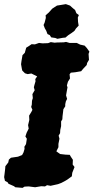

<svg xmlns="http://www.w3.org/2000/svg" viewBox="-55 -888 453 930"><path d="M54 22 19 19 13 14 -14 2 -18 -5 -31 -12 -35 -30 -33 -45 -30 -70 -29 -83 -15 -101 -12 -115 -2 -124 32 -129 52 -137 59 -150 64 -167 63 -177 71 -190 75 -216 68 -227 74 -245 84 -265 81 -282 87 -307 86 -328 97 -346 102 -356 96 -370 99 -381 100 -400 104 -413 102 -432 113 -451 109 -465 112 -477 117 -494 116 -505 125 -518 97 -532 79 -529 66 -533 53 -546 51 -554 47 -577 49 -592 54 -621 65 -632 72 -657 85 -665 98 -674 114 -673 134 -680 151 -678 178 -679 191 -684 211 -681 216 -682 254 -683 265 -685 282 -680H317L333 -672L355 -667L365 -656L378 -638L374 -627L376 -598L367 -583L365 -573L348 -555L338 -543L309 -538L288 -536L282 -528L284 -508L274 -492L269 -474L272 -465L269 -449L265 -426L270 -409L264 -397L261 -383V-373L252 -359L250 -342L248 -326L247 -310L241 -300V-277L237 -259L236 -243L229 -231L233 -216L228 -191V-175L218 -155L236 -142L262 -139L283 -138L288 -129L298 -114L297 -91L306 -79L295 -51L293 -34L271 -18L261 -12L242 -2L226 4L190 12L173 9L163 15L145 14L115 19L84 15L64 16ZM223 -700 213 -704 193 -707 186 -718 175 -723 169 -739 162 -751 156 -767 161 -778 167 -801 166 -814 181 -827 198 -846 221 -861 240 -864 264 -868 284 -861 295 -851 309 -839 315 -824 327 -815 322 -803 323 -782 326 -764 313 -750 306 -739 293 -729 275 -717 262 -706 250 -705Z"/></svg>

Font: Winky Rough
Style: Bold Italic
Weight: 700
Italic angle: -8.97852°
Designer: Simon Atzbach
Foundry: typofactur
Version: Version 1.206; ttfautohint (v1.8.4.7-5d5b)